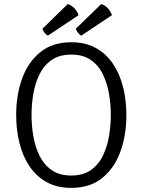

<svg xmlns="http://www.w3.org/2000/svg" viewBox="-20 -900 692 932"><path d="M58.5 -342Q58.5 -439 87.5 -519Q116.5 -599 175.8 -647Q235 -695 326 -695Q394.5 -695 444.8 -667.2Q495 -639.5 528 -590.8Q561 -542 577.2 -478.2Q593.5 -414.5 593.5 -342Q593.5 -244.5 564.5 -164.2Q535.5 -84 476.2 -36Q417 12 326 12Q257 12 206.8 -15.8Q156.5 -43.5 123.5 -92.5Q90.5 -141.5 74.5 -205.5Q58.5 -269.5 58.5 -342ZM133 -342Q133 -292.5 141.5 -241Q150 -189.5 171 -145.8Q192 -102 229.8 -75Q267.5 -48 326 -48Q384 -48 421.8 -75Q459.5 -102 480.2 -145.8Q501 -189.5 509.5 -241Q518 -292.5 518 -342Q518 -391.5 509.5 -442.8Q501 -494 480.2 -537.8Q459.5 -581.5 421.8 -608.2Q384 -635 326 -635Q267.5 -635 229.8 -608.2Q192 -581.5 171 -537.8Q150 -494 141.5 -442.8Q133 -391.5 133 -342ZM471 -880Q490.5 -874.5 504 -859.2Q517.5 -844 523.5 -826.5L374.5 -727Q364 -733 357.5 -742Q351 -751 348 -760.5ZM308.5 -880Q328 -874.5 341.8 -859.2Q355.5 -844 361.5 -826.5L212.5 -727Q202 -733 195.2 -742Q188.5 -751 186 -760.5Z"/></svg>

Font: Signika Negative SC Light
Style: Regular
Weight: 300
Designer: Anna Giedryś
Foundry: Anna Giedryś
Version: Version 2.000; ttfautohint (v1.8.3) -l 8 -r 50 -G 200 -x 9 -